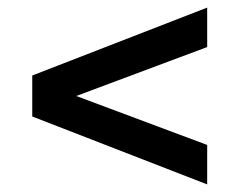

<svg xmlns="http://www.w3.org/2000/svg" viewBox="-20 -603 630 506"><path d="M526 -479V-583L65 -404V-296L526 -117V-221L181 -350Z"/></svg>

Font: Talent
Style: Bold
Weight: 600
Designer: Mike Powis
Version: Version 1.001;hotconv 1.0.109;makeotfexe 2.5.65596